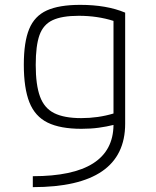

<svg xmlns="http://www.w3.org/2000/svg" viewBox="-20 -550 640 790"><path d="M115 175Q445 175 447 -36Q419 -29 386.5 -24.5Q354 -20 315 -20Q228 -20 176 -45.5Q124 -71 101 -129Q78 -187 78 -284Q78 -377 100 -430.5Q122 -484 172.5 -507Q223 -530 310 -530Q419 -530 495 -498V-41Q495 220 115 220ZM447 -83V-464Q381 -485 304 -485Q235 -485 196.5 -467Q158 -449 142.5 -405.5Q127 -362 127 -283Q127 -201 144.5 -153Q162 -105 203 -84.5Q244 -64 314 -64Q384 -64 447 -83Z"/></svg>

Font: M PLUS Code Latin 60 Light
Style: Regular
Weight: 300
Width: 7
Monospace: yes
Designer: Coji Morishita
Foundry: UNDERFOREST DESIGN
Version: Version 1.005; ttfautohint (v1.8.3)